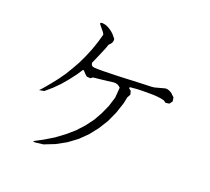

<svg xmlns="http://www.w3.org/2000/svg" viewBox="-136 -959 1271 1163"><g transform="rotate(20 500.0 -377.5)"><path d="M202.1 31.2Q172.9 34.2 198.2 20.5L239.3 -1L300.8 -38.1L356.4 -79.1L406.2 -122.1L449.2 -168.9L487.3 -219.7L517.6 -273.4L543 -330.1L561.5 -389.6L566.4 -455.1Q546.9 -476.6 517.6 -472.7L482.4 -467.8L392.6 -458L379.9 -448.2L356.4 -450.2L344.7 -460L331.1 -474.6Q324.2 -486.3 317.4 -475.6L296.9 -444.3L262.7 -399.4L225.6 -355.5L186.5 -316.4L144.5 -280.3L112.3 -274.4L130.9 -293.9L166 -335.9L199.2 -377.9L230.5 -421.9L258.8 -468.8L285.2 -515.6L308.6 -565.4L330.1 -617.2L348.6 -670.9L363.3 -723.6L355.5 -737.3L341.8 -753.9L325.2 -774.4Q316.4 -785.2 331.1 -787.1L343.8 -786.1L357.4 -783.2L371.1 -777.3L384.8 -769.5L398.4 -759.8L411.1 -749L422.9 -735.4L434.6 -720.7Q438.5 -696.3 414.1 -676.8L405.3 -651.4L381.8 -595.7L357.4 -540Q359.4 -517.6 381.8 -516.6L408.2 -515.6H440.4L478.5 -516.6L522.5 -517.6L571.3 -519.5L684.6 -524.4L744.1 -526.4L762.7 -528.3L828.1 -545.9H838.9L850.6 -543L861.3 -538.1L872.1 -531.2L881.8 -521.5L892.6 -511.7L896.5 -487.3L882.8 -467.8L859.4 -463.9L843.8 -474.6L822.3 -479.5L807.6 -481.4L789.1 -483.4L765.6 -484.4H707L670.9 -483.4L625 -479.5Q616.2 -473.6 626 -467.8L635.7 -460L641.6 -437.5L629.9 -416L621.1 -374L598.6 -306.6L569.3 -242.2L532.2 -182.6L489.3 -127.9L439.5 -79.1L382.8 -37.1L319.3 -2L250 25.4Z"/></g></svg>

Font: B2 Hana
Style: Regular
Weight: 500
Version: 2020-08-05; (max)